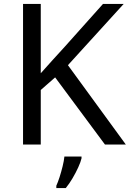

<svg xmlns="http://www.w3.org/2000/svg" viewBox="-20 -734 659 975"><path d="M619 0H513L260 -341L187 -277V0H97V-714H187V-362Q217 -396 248 -430Q279 -464 310 -498L503 -714H608L325 -403ZM394 70Q390 88 377.5 115.5Q365 143 348.5 171Q332 199 314 221H266V209Q274 192 282.5 165.5Q291 139 298 110.5Q305 82 307 61H394Z"/></svg>

Font: Noto Serif Ottoman Siyaq
Style: Regular
Weight: 400
Designer: Sérgio Martins
Version: Version 1.005; ttfautohint (v1.8.4.7-5d5b)